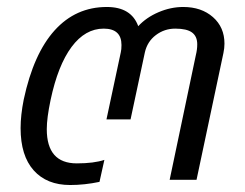

<svg xmlns="http://www.w3.org/2000/svg" viewBox="-20 -515 703 550"><path d="M39 -148Q39 -185 48 -230Q76 -361 136.5 -428Q197 -495 286 -495Q356 -495 376 -440Q399 -465 434 -480Q469 -495 505 -495Q557 -495 590 -466Q623 -437 623 -390Q623 -377 620 -363L543 0H466L541 -357Q545 -373 545 -388Q545 -411 530 -422Q515 -433 482 -433Q451 -433 426.5 -414.5Q402 -396 395 -365L354 -173H285L326 -365Q328 -373 328 -386Q328 -433 277 -433Q224 -433 185 -380.5Q146 -328 125 -229Q114 -177 114 -145Q114 -47 200 -47Q249 -47 279 -57L265 6Q222 15 181 15Q114 15 76.5 -27Q39 -69 39 -148Z"/></svg>

Font: Prompt Light
Style: Italic
Weight: 300
Italic angle: -12°
Designer: Katatrad Team
Foundry: CadsonDemak
Version: Version 1.000